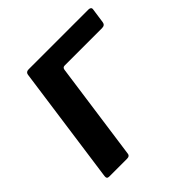

<svg xmlns="http://www.w3.org/2000/svg" viewBox="-146 -648 766 766"><g transform="rotate(-45 236.5 -265.0)"><path d="M46 0Q33 0 35 -15L105 -517Q107 -530 122 -530H459Q466 -530 470 -527Q474 -524 473 -517L464 -454Q462 -439 445 -439H234Q224 -439 222 -428L164 -13Q163 0 148 0Z"/></g></svg>

Font: Libre Franklin SemiBold
Style: Italic
Weight: 600
Italic angle: -8°
Designer: Pablo Impallari, Rodrigo Fuenzalida, Nhung Nguyen
Foundry: Impallari Type
Version: Version 3.000